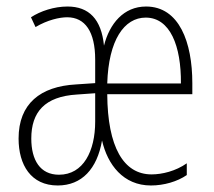

<svg xmlns="http://www.w3.org/2000/svg" viewBox="-20 -559 656 589"><path d="M428 -539C359 -539 316 -486 299 -419C291 -500 253 -539 187 -539C146 -539 104 -525 75 -506L89 -476C126 -498 163 -506 186 -506C241 -506 272 -462 272 -376V-304L213 -300C104 -294 37 -241 37 -134C37 -53 75 10 157 10C231 10 278 -41 293 -128C310 -54 358 10 443 10C483 10 524 -2 553 -22V-58C519 -34 477 -24 445 -24C359 -24 310 -108 309 -270H570V-304C570 -429 530 -539 428 -539ZM427 -505C502 -505 536 -418 535 -303H309C313 -436 361 -505 427 -505ZM216 -269 272 -273V-186C272 -96 236 -23 161 -23C103 -23 76 -68 76 -134C76 -215 117 -263 216 -269Z"/></svg>

Font: Noto Sans Ethiopic ExtraCondensed ExtraLight
Style: Regular
Weight: 200
Width: 2
Designer: Monotype Design Team
Foundry: Monotype Imaging Inc.
Version: Version 2.102